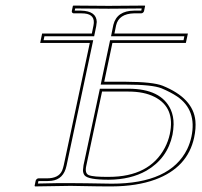

<svg xmlns="http://www.w3.org/2000/svg" viewBox="-20 -666 725 688"><path d="M382.8 -512.2 353.5 -373H432.1Q527.3 -372.6 562.5 -358.9Q672.4 -314.5 680.2 -232.9Q682.6 -205.6 675.8 -173.8Q652.8 -65.4 536.1 -22.5Q470.2 1.5 380.4 2Q331.1 2 289.6 1Q258.3 0 232.9 0L105.5 2L104 0L107.9 -19Q111.3 -26.4 117.7 -26.9H147.5Q190.4 -26.9 202.6 -54.7Q206.1 -63.5 208.5 -74.2L301.8 -512.2H124L130.9 -545.9H309.1L314.9 -574.2Q323.2 -613.8 282.7 -617.7Q276.4 -618.2 270.5 -618.2H243.2Q236.8 -620.1 237.3 -626L241.2 -645L243.2 -646Q244.1 -646 369.1 -645L498.5 -646L500 -645L496.1 -626Q493.2 -618.7 486.3 -618.2H460.4Q405.8 -616.7 396 -575.2L390.1 -545.9H653.3L646 -512.2ZM345.7 -337.9 289.1 -71.8Q283.2 -44.9 297.9 -38.6Q314 -31.7 369.6 -32.2Q515.6 -32.2 570.8 -136.7Q583 -160.2 588.4 -185.1Q608.9 -280.8 533.7 -318.8Q496.6 -337.9 439.9 -337.9ZM374.5 -522H637.7L640.6 -536.1H377.9L386.2 -577.1Q398.9 -627.4 460.4 -627.9Q464.8 -627.9 473.4 -627.9Q481.9 -627.9 486.3 -627.9L487.8 -635.7Q400.9 -634.8 369.1 -634.8Q333.5 -634.8 249.5 -635.7L247.6 -627.9H270.5Q325.7 -626.5 326.7 -587.4Q326.2 -579.6 324.7 -571.8L317.4 -536.1H139.2L136.2 -522H314L218.3 -71.8Q208 -23.4 164.6 -18.1Q156.2 -17.1 147.5 -17.1Q142.6 -17.1 132.6 -17.1Q122.6 -17.1 117.7 -17.1L115.7 -8.3Q189.5 -10.3 232.9 -9.8Q259.3 -9.8 289.6 -9.3Q331.5 -8.3 380.4 -7.8Q589.8 -7.8 650.9 -131.8Q661.1 -153.3 666 -176.3Q686 -271.5 614.7 -320.3Q591.3 -335.9 558.6 -349.6Q525.4 -362.8 432.1 -362.8H340.8ZM337.9 -348.1H439.9Q557.6 -348.1 591.8 -273.4Q602.5 -249 602.1 -220.2Q601.6 -201.7 598.1 -183.1Q580.1 -98.1 504.4 -54.2Q448.2 -22.5 369.6 -22Q295.9 -22 283.2 -37.6Q277.3 -45.4 277.3 -56.2Q277.8 -63.5 279.3 -74.2Z"/></svg>

Font: Linux Biolinum Outline O
Style: Italic
Weight: 400
Italic angle: -12°
Designer: Philipp H. Poll
Foundry: Philipp H. Poll
Version: Version 0.6.2